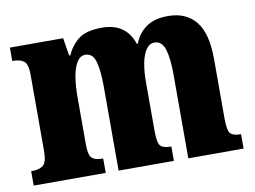

<svg xmlns="http://www.w3.org/2000/svg" viewBox="-64 -643 976 735"><g transform="rotate(-10 423.5 -275.0)"><path d="M11 0V-56H15Q43 -56 58 -68Q73 -80 73 -124V-419Q73 -461 58.5 -472.5Q44 -484 16 -484H13V-536H220L231 -467H236Q252 -504 282 -527Q312 -550 373 -550Q466 -550 494 -466H498Q512 -504 544 -527Q576 -550 630 -550Q699 -550 737 -504Q775 -458 775 -357V-126Q775 -80 785.5 -68Q796 -56 824 -56H827V0H612V-325Q612 -389 601 -424Q590 -459 561 -459Q541 -459 528 -439.5Q515 -420 509 -388Q503 -356 503 -318V-126Q503 -80 513.5 -68Q524 -56 552 -56H556V0H341V-325Q341 -389 331 -424Q321 -459 292 -459Q272 -459 259 -437.5Q246 -416 240.5 -381.5Q235 -347 235 -306V-121Q235 -79 247.5 -67.5Q260 -56 288 -56H291V0Z"/></g></svg>

Font: Noto Serif Tamil ExtraCondensed Black
Style: Italic
Weight: 900
Width: 2
Italic angle: -12°
Designer: Indian Type Foundry, Tom Grace, and the Monotype Design Team
Foundry: Monotype Imaging Inc.
Version: Version 2.003; ttfautohint (v1.8.4.7-5d5b)